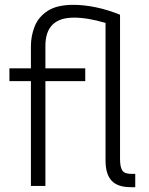

<svg xmlns="http://www.w3.org/2000/svg" viewBox="-20 -770 618 795"><path d="M540 -50V5H521Q467 5 442 -22Q417 -49 417 -105V-675Q344 -697 286 -697Q168 -697 168 -580V-487H333V-434H168V0H108V-434H19V-487H108V-579Q108 -621 123.5 -660.5Q139 -700 177.5 -725Q216 -750 284 -750Q327 -750 376 -740Q425 -730 477 -709V-112Q477 -78 486.5 -64Q496 -50 524 -50Z"/></svg>

Font: Inria Sans Light
Style: Regular
Weight: 300
Designer: Black Foundry Team
Foundry: Black Foundry
Version: Version 1.2; ttfautohint (v1.8.3)